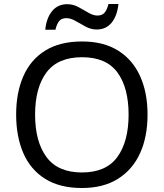

<svg xmlns="http://www.w3.org/2000/svg" viewBox="-20 -933 821 963"><path d="M720 -358Q720 -247 682.5 -164.5Q645 -82 571.5 -36Q498 10 391 10Q280 10 206.5 -36Q133 -82 97 -165Q61 -248 61 -359Q61 -468 97 -550.5Q133 -633 206.5 -679Q280 -725 392 -725Q499 -725 572 -679.5Q645 -634 682.5 -551.5Q720 -469 720 -358ZM156 -358Q156 -223 213 -145.5Q270 -68 391 -68Q512 -68 568.5 -145.5Q625 -223 625 -358Q625 -493 569 -569.5Q513 -646 392 -646Q270 -646 213 -569.5Q156 -493 156 -358ZM207 -784Q213 -843 241.5 -877.5Q270 -912 317 -912Q347 -912 373.5 -897.5Q400 -883 424 -869Q448 -855 469 -855Q492 -855 504.5 -869.5Q517 -884 524 -913H574Q568 -854 540 -819.5Q512 -785 465 -785Q437 -785 410.5 -799Q384 -813 359.5 -827.5Q335 -842 313 -842Q289 -842 277 -827.5Q265 -813 258 -784Z"/></svg>

Font: Apis
Style: Regular
Weight: 400
Designer: Monotype Design Team
Foundry: Monotype Imaging Inc.
Version: Version 2.000; build 0001